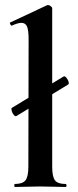

<svg xmlns="http://www.w3.org/2000/svg" viewBox="-20 -745 311 765"><path d="M46 -283Q41 -280 35 -287Q29 -294 26.5 -303.5Q24 -313 27 -315L233 -440Q238 -443 244 -436Q250 -429 253 -420Q256 -411 251 -408ZM39 0Q37 0 37 -6Q37 -12 39 -12Q70 -12 81.5 -26.5Q93 -41 93 -81L94 -589Q94 -623 88 -638.5Q82 -654 65 -654Q52 -654 27 -643Q24 -642 21 -648Q18 -654 20 -655L167 -724Q169 -725 171 -725Q176 -725 182 -720.5Q188 -716 188 -712V-81Q188 -41 199 -26.5Q210 -12 241 -12Q245 -12 245 -6Q245 0 241 0Q222 0 195.5 -1Q169 -2 140 -2Q111 -2 85 -1Q59 0 39 0Z"/></svg>

Font: Cormorant Infant Light
Style: Bold
Weight: 700
Version: Version 4.001